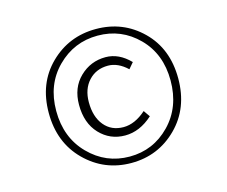

<svg xmlns="http://www.w3.org/2000/svg" viewBox="-102 -864 1205 1017"><g transform="rotate(-15 500.0 -356.0)"><path d="M144.5 -357.4Q144.5 -519.5 248 -621.1Q351.6 -722.7 500 -722.7Q648.4 -722.7 751.5 -621.6Q854.5 -520.5 854.5 -357.4Q854.5 -194.3 751 -91.3Q647.5 11.7 500 11.7Q352.5 11.7 248.5 -91.3Q144.5 -194.3 144.5 -357.4ZM812.5 -357.4Q812.5 -502.9 721.2 -594.7Q629.9 -686.5 500 -686.5Q370.1 -686.5 277.8 -594.2Q185.5 -502 185.5 -357.4Q185.5 -210.9 277.8 -117.2Q370.1 -23.4 500 -23.4Q629.9 -23.4 721.2 -117.2Q812.5 -210.9 812.5 -357.4ZM505.9 -137.7Q422.9 -137.7 366.7 -197.3Q310.5 -256.8 310.5 -357.4Q310.5 -451.2 369.6 -508.3Q428.7 -565.4 510.7 -565.4Q584 -565.4 644.5 -502.9L617.2 -470.7Q566.4 -518.6 511.7 -518.6Q446.3 -518.6 405.3 -474.1Q364.3 -429.7 364.3 -357.4Q364.3 -277.3 403.3 -230Q442.4 -182.6 508.8 -182.6Q571.3 -182.6 632.8 -237.3L657.2 -202.1Q585.9 -137.7 505.9 -137.7Z"/></g></svg>

Font: GenEi Gothic M Light
Style: Regular
Weight: 300
Designer: o_tamon (Modified); [Source Han Sans]
Ryoko NISHIZUKA  (kana & ideographs); Paul D. Hunt (Latin, Greek & Cyrillic); Wenl
Version: Version 1.1a;Original Version 1.004